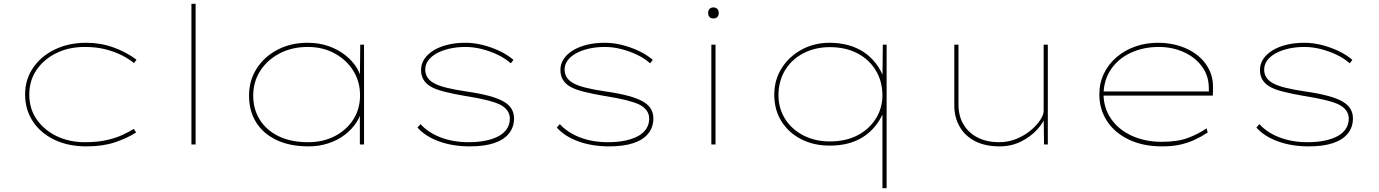

<svg xmlns="http://www.w3.org/2000/svg" viewBox="-20 -760 7253 1010"><path d="M434 10Q339 10 266 -25Q193 -60 152.5 -122Q112 -184 112 -263Q112 -341 153.5 -402.5Q195 -464 268 -499.5Q341 -535 434 -535Q509 -535 577 -510.5Q645 -486 698 -446L685 -428Q660 -449 622 -468.5Q584 -488 535.5 -500.5Q487 -513 426 -513Q341 -513 275 -480Q209 -447 171.5 -391Q134 -335 134 -263Q134 -187 174 -130.5Q214 -74 280 -43Q346 -12 426 -12Q491 -12 538.5 -22.5Q586 -33 621.5 -49Q657 -65 684 -82L696 -63Q647 -32 583.5 -11Q520 10 434 10Z M987 0V-740H1009V0Z M1604 10Q1505 10 1434.5 -23.5Q1364 -57 1327 -117Q1290 -177 1290 -257Q1290 -336 1330 -399Q1370 -462 1440 -498.5Q1510 -535 1598 -535Q1659 -535 1709.5 -517Q1760 -499 1798 -468.5Q1836 -438 1858 -401Q1880 -364 1883 -327H1873L1875 -525H1895V0H1873V-188L1886 -203Q1881 -157 1856.5 -118.5Q1832 -80 1794 -51Q1756 -22 1707 -6Q1658 10 1604 10ZM1601 -12Q1680 -12 1741.5 -44Q1803 -76 1838.5 -131.5Q1874 -187 1874 -259Q1874 -330 1839 -387Q1804 -444 1741.5 -478.5Q1679 -513 1599 -513Q1515 -513 1450 -478.5Q1385 -444 1348.5 -386.5Q1312 -329 1312 -257Q1312 -186 1346.5 -130.5Q1381 -75 1445.5 -43.5Q1510 -12 1601 -12Z M2452 10Q2362 10 2290 -16Q2218 -42 2176 -89L2192 -107Q2233 -62 2298.5 -37Q2364 -12 2445 -12Q2498 -12 2538.5 -21Q2579 -30 2606 -45.5Q2633 -61 2647.5 -84Q2662 -107 2662 -136Q2662 -183 2610 -210Q2585 -222 2539 -233.5Q2493 -245 2428 -255Q2363 -266 2316.5 -278Q2270 -290 2245 -305Q2220 -320 2207.5 -341.5Q2195 -363 2195 -392Q2195 -424 2212.5 -450Q2230 -476 2261 -495Q2292 -514 2334.5 -524.5Q2377 -535 2428 -535Q2473 -535 2519 -523.5Q2565 -512 2607.5 -492Q2650 -472 2681 -445L2667 -427Q2638 -453 2598 -472Q2558 -491 2514.5 -502Q2471 -513 2429 -513Q2383 -513 2344 -504Q2305 -495 2276.5 -479Q2248 -463 2232.5 -441.5Q2217 -420 2217 -394Q2217 -371 2228.5 -353Q2240 -335 2262 -323Q2286 -309 2329 -298.5Q2372 -288 2432 -279Q2503 -269 2552.5 -255.5Q2602 -242 2629 -226Q2657 -210 2670.5 -188Q2684 -166 2684 -137Q2684 -91 2657 -57.5Q2630 -24 2578.5 -7Q2527 10 2452 10Z M3185 10Q3095 10 3023 -16Q2951 -42 2909 -89L2925 -107Q2966 -62 3031.5 -37Q3097 -12 3178 -12Q3231 -12 3271.5 -21Q3312 -30 3339 -45.5Q3366 -61 3380.5 -84Q3395 -107 3395 -136Q3395 -183 3343 -210Q3318 -222 3272 -233.5Q3226 -245 3161 -255Q3096 -266 3049.5 -278Q3003 -290 2978 -305Q2953 -320 2940.5 -341.5Q2928 -363 2928 -392Q2928 -424 2945.5 -450Q2963 -476 2994 -495Q3025 -514 3067.5 -524.5Q3110 -535 3161 -535Q3206 -535 3252 -523.5Q3298 -512 3340.5 -492Q3383 -472 3414 -445L3400 -427Q3371 -453 3331 -472Q3291 -491 3247.5 -502Q3204 -513 3162 -513Q3116 -513 3077 -504Q3038 -495 3009.5 -479Q2981 -463 2965.5 -441.5Q2950 -420 2950 -394Q2950 -371 2961.5 -353Q2973 -335 2995 -323Q3019 -309 3062 -298.5Q3105 -288 3165 -279Q3236 -269 3285.5 -255.5Q3335 -242 3362 -226Q3390 -210 3403.5 -188Q3417 -166 3417 -137Q3417 -91 3390 -57.5Q3363 -24 3311.5 -7Q3260 10 3185 10Z M3722 0V-525H3744V0ZM3733 -663Q3719 -663 3712 -671Q3705 -679 3705 -692Q3705 -704 3712 -712.5Q3719 -721 3733 -721Q3746 -721 3753.5 -713Q3761 -705 3761 -692Q3761 -679 3754 -671Q3747 -663 3733 -663Z M4622 230V-181L4633 -182Q4613 -132 4584.5 -97Q4556 -62 4519.5 -39Q4483 -16 4439.5 -5Q4396 6 4345 6Q4260 6 4194 -28Q4128 -62 4090.5 -122.5Q4053 -183 4053 -261Q4053 -340 4092 -401.5Q4131 -463 4197 -499Q4263 -535 4344 -535Q4395 -535 4440 -523Q4485 -511 4521.5 -487.5Q4558 -464 4586.5 -427.5Q4615 -391 4632 -343L4622 -344L4624 -525H4644V230ZM4345 -16Q4429 -16 4490.5 -48Q4552 -80 4587 -135.5Q4622 -191 4622 -260Q4621 -335 4585.5 -392Q4550 -449 4488.5 -480.5Q4427 -512 4345 -512Q4269 -512 4207.5 -480.5Q4146 -449 4111 -392.5Q4076 -336 4075 -261Q4075 -190 4110 -134.5Q4145 -79 4206.5 -47.5Q4268 -16 4345 -16Z M5238 10Q5162 10 5109 -17.5Q5056 -45 5028 -94Q5000 -143 5000 -205V-525H5022V-211Q5022 -148 5049.5 -103.5Q5077 -59 5125 -35.5Q5173 -12 5235 -12Q5285 -12 5328 -30Q5371 -48 5403 -75Q5435 -102 5452.5 -129.5Q5470 -157 5470 -175V-525H5492V0H5472L5470 -153L5483 -157Q5472 -118 5437 -79.5Q5402 -41 5351 -15.5Q5300 10 5238 10Z M6093 10Q5993 10 5918.5 -25.5Q5844 -61 5803.5 -123Q5763 -185 5763 -263Q5763 -324 5787.5 -374Q5812 -424 5854.5 -460Q5897 -496 5952.5 -515.5Q6008 -535 6072 -535Q6133 -535 6186 -518Q6239 -501 6279 -469.5Q6319 -438 6341 -393Q6363 -348 6361 -291L6360 -257H5775V-279H6349L6339 -270V-295Q6339 -361 6303 -410Q6267 -459 6207 -486Q6147 -513 6075 -513Q5996 -513 5930 -483Q5864 -453 5825 -396.5Q5786 -340 5785 -263Q5786 -191 5825 -134.5Q5864 -78 5933.5 -46Q6003 -14 6092 -14Q6175 -14 6230.5 -35Q6286 -56 6327 -85L6333 -63Q6298 -40 6263 -24Q6228 -8 6187.5 1Q6147 10 6093 10Z M6865 10Q6775 10 6703 -16Q6631 -42 6589 -89L6605 -107Q6646 -62 6711.5 -37Q6777 -12 6858 -12Q6911 -12 6951.5 -21Q6992 -30 7019 -45.5Q7046 -61 7060.5 -84Q7075 -107 7075 -136Q7075 -183 7023 -210Q6998 -222 6952 -233.5Q6906 -245 6841 -255Q6776 -266 6729.5 -278Q6683 -290 6658 -305Q6633 -320 6620.5 -341.5Q6608 -363 6608 -392Q6608 -424 6625.5 -450Q6643 -476 6674 -495Q6705 -514 6747.5 -524.5Q6790 -535 6841 -535Q6886 -535 6932 -523.5Q6978 -512 7020.5 -492Q7063 -472 7094 -445L7080 -427Q7051 -453 7011 -472Q6971 -491 6927.5 -502Q6884 -513 6842 -513Q6796 -513 6757 -504Q6718 -495 6689.5 -479Q6661 -463 6645.5 -441.5Q6630 -420 6630 -394Q6630 -371 6641.5 -353Q6653 -335 6675 -323Q6699 -309 6742 -298.5Q6785 -288 6845 -279Q6916 -269 6965.5 -255.5Q7015 -242 7042 -226Q7070 -210 7083.5 -188Q7097 -166 7097 -137Q7097 -91 7070 -57.5Q7043 -24 6991.5 -7Q6940 10 6865 10Z"/></svg>

Font: Lexend Tera Thin
Style: Regular
Weight: 250
Version: Version 1.007